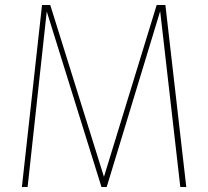

<svg xmlns="http://www.w3.org/2000/svg" viewBox="-20 -752 837 772"><path d="M705 0 624 -707 409 0H388L168 -706L91 0H68L149 -732H182L398 -41L610 -732H645L729 0Z"/></svg>

Font: Exo Thin
Style: Regular
Weight: 250
Designer: Natanael Gama
Foundry: Natanael Gama
Version: Version 1.500; ttfautohint (v1.6)